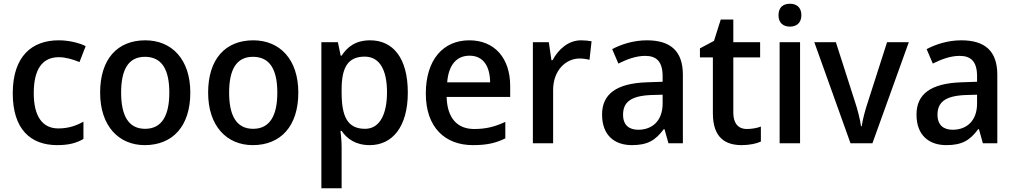

<svg xmlns="http://www.w3.org/2000/svg" viewBox="-20 -764 5412 1024"><path d="M285 10C346 10 388 -1 425 -23V-115C387 -94 345 -79 291 -79C206 -79 160 -144 160 -267C160 -394 205 -459 294 -459C330 -459 370 -447 404 -433L437 -518C403 -535 349 -549 293 -549C151 -549 48 -465 48 -266C48 -75 143 10 285 10Z M995 -270C995 -449 895 -549 755 -549C606 -549 514 -449 514 -270C514 -91 614 10 752 10C901 10 995 -91 995 -270ZM626 -270C626 -392 664 -461 753 -461C844 -461 883 -392 883 -270C883 -149 844 -77 754 -77C664 -77 626 -149 626 -270Z M1571 -270C1571 -449 1471 -549 1331 -549C1182 -549 1090 -449 1090 -270C1090 -91 1190 10 1328 10C1477 10 1571 -91 1571 -270ZM1202 -270C1202 -392 1240 -461 1329 -461C1420 -461 1459 -392 1459 -270C1459 -149 1420 -77 1330 -77C1240 -77 1202 -149 1202 -270Z M1954 -549C1875 -549 1831 -512 1802 -467H1797L1782 -539H1694V240H1802V20C1802 -5 1799 -42 1796 -66H1802C1830 -25 1875 10 1952 10C2072 10 2155 -87 2155 -270C2155 -455 2076 -549 1954 -549ZM1925 -462C2006 -462 2044 -389 2044 -272C2044 -156 2006 -77 1927 -77C1831 -77 1802 -146 1802 -271V-287C1802 -405 1836 -462 1925 -462Z M2483 -549C2344 -549 2251 -446 2251 -265C2251 -84 2354 10 2502 10C2577 10 2624 -1 2675 -26V-114C2621 -89 2574 -76 2509 -76C2417 -76 2365 -136 2362 -247H2701V-305C2701 -455 2617 -549 2483 -549ZM2484 -467C2559 -467 2593 -409 2594 -325H2365C2372 -416 2414 -467 2484 -467Z M3079 -549C3011 -549 2958 -501 2927 -443H2921L2907 -539H2822V0H2930V-284C2930 -390 2999 -452 3071 -452C3089 -452 3109 -449 3124 -445L3135 -544C3120 -547 3096 -549 3079 -549Z M3430 -549C3359 -549 3294 -528 3245 -502L3278 -425C3322 -447 3371 -466 3421 -466C3480 -466 3514 -437 3514 -358V-328L3428 -325C3268 -319 3191 -263 3191 -153C3191 -41 3259 10 3350 10C3435 10 3476 -16 3520 -75H3524L3545 0H3622V-365C3622 -491 3557 -549 3430 -549ZM3514 -259V-212C3514 -118 3457 -72 3384 -72C3336 -72 3303 -96 3303 -152C3303 -215 3339 -252 3449 -257Z M3962 -76C3920 -76 3891 -104 3891 -162V-458H4034V-539H3891V-660H3824L3788 -546L3713 -506V-458H3782V-160C3782 -27 3851 10 3936 10C3976 10 4015 2 4038 -9V-89C4018 -81 3989 -76 3962 -76Z M4193 -744C4159 -744 4132 -727 4132 -683C4132 -640 4159 -622 4193 -622C4226 -622 4254 -640 4254 -683C4254 -727 4226 -744 4193 -744ZM4247 -539H4138V0H4247Z M4516 0H4633L4827 -539H4711L4610 -224C4596 -183 4580 -125 4576 -91H4572C4568 -124 4553 -183 4539 -224L4438 -539H4323Z M5107 -549C5036 -549 4971 -528 4922 -502L4955 -425C4999 -447 5048 -466 5098 -466C5157 -466 5191 -437 5191 -358V-328L5105 -325C4945 -319 4868 -263 4868 -153C4868 -41 4936 10 5027 10C5112 10 5153 -16 5197 -75H5201L5222 0H5299V-365C5299 -491 5234 -549 5107 -549ZM5191 -259V-212C5191 -118 5134 -72 5061 -72C5013 -72 4980 -96 4980 -152C4980 -215 5016 -252 5126 -257Z"/></svg>

Font: Noto Sans Thai Medium
Style: Regular
Weight: 500
Designer: Monotype Design Team
Foundry: Monotype Imaging Inc.
Version: Version 1.901